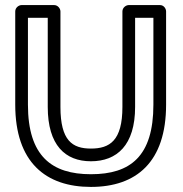

<svg xmlns="http://www.w3.org/2000/svg" viewBox="-20 -699 720 756"><path d="M90 -287V-629H168V-278C168 -127 237 -64 338 -64C440 -64 512 -127 512 -278V-629H584V-287C584 -83 493 -13 338 -13C184 -13 90 -84 90 -287ZM40 -287C40 -60 160 37 338 37C517 37 634 -61 634 -287V-654C634 -665 625 -679 610 -679H487C476 -679 462 -669 462 -654V-278C462 -145 412 -114 338 -114C265 -114 218 -145 218 -278V-654C218 -665 208 -679 193 -679H65C54 -679 40 -669 40 -654Z"/></svg>

Font: Falling Sky
Style: ExtOu
Weight: 400
Designer: Paul D. Hunt
Foundry: Adobe Systems Incorporated
Version: Version 1.02